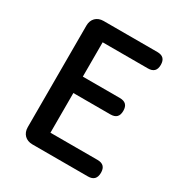

<svg xmlns="http://www.w3.org/2000/svg" viewBox="-171 -865 943 993"><g transform="rotate(30 300.0 -368.5)"><path d="M97 -368V-65C97 -26 123 0 162 0H320H494C527 0 543 -17 543 -50C543 -83 527 -99 494 -99H213V-336H434C467 -336 483 -352 483 -385C483 -418 467 -434 434 -434H213V-639H483C516 -639 532 -655 532 -688C532 -721 516 -737 483 -737H162C123 -737 97 -711 97 -672Z"/></g></svg>

Font: GenSenRounded2 TW M
Style: Regular
Weight: 500
Version: Version 2.100;PS 2.1;hotconv 16.6.51;makeotf.lib2.5.65220 DE